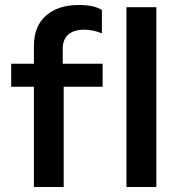

<svg xmlns="http://www.w3.org/2000/svg" viewBox="-20 -751 713 771"><path d="M296.9 -731Q357.4 -731 389.2 -710.9V-617.2Q351.6 -631.8 318.8 -631.8Q276.9 -631.8 254.4 -612.3Q231.9 -592.8 231.9 -555.2V-495.1H392.1V-402.8H235.8V0H116.2V-402.8H24.9V-495.1H116.2V-566.9Q116.2 -645.5 164.6 -688.2Q212.9 -731 296.9 -731ZM487.8 0V-722.2H607.9V0Z"/></svg>

Font: Human Sans Medium
Style: Regular
Weight: 500
Designer: Tim Radville
Foundry: Continuum
Version: Version 1.000;FEAKit 1.0